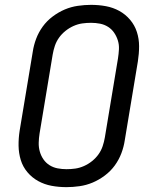

<svg xmlns="http://www.w3.org/2000/svg" viewBox="-20 -763 640 791"><path d="M254 8Q222 8 192.5 2.5Q163 -3 137.5 -17Q112 -31 93 -53.5Q74 -76 65.5 -104Q57 -132 56.5 -162.5Q56 -193 61 -225L115 -550Q119 -577 129 -603.5Q139 -630 156 -653.5Q173 -677 197 -695Q221 -713 247 -724Q273 -735 301 -739Q329 -743 355 -743Q387 -743 416.5 -737.5Q446 -732 471.5 -718Q497 -704 516 -681.5Q535 -659 544 -631Q553 -603 553 -572.5Q553 -542 548 -510L494 -185Q490 -158 480 -131.5Q470 -105 453 -81.5Q436 -58 412 -40Q388 -22 362 -11Q336 0 308 4Q280 8 254 8ZM254 -66Q272 -66 290 -68.5Q308 -71 326 -79Q344 -87 359.5 -99.5Q375 -112 386 -127.5Q397 -143 403 -161Q409 -179 412 -197L466 -522Q469 -541 470 -560Q471 -579 465.5 -596.5Q460 -614 450 -628.5Q440 -643 425 -652.5Q410 -662 392 -665.5Q374 -669 355 -669Q337 -669 319 -666.5Q301 -664 283 -656Q265 -648 249.5 -635.5Q234 -623 223 -607.5Q212 -592 206 -574Q200 -556 197 -538L143 -213Q140 -194 139.5 -175Q139 -156 144 -138.5Q149 -121 159 -106.5Q169 -92 184 -82.5Q199 -73 217 -69.5Q235 -66 254 -66Z"/></svg>

Font: Iosevka Extended
Style: Italic
Weight: 400
Width: 7
Italic angle: -9°
Monospace: yes
Designer: Belleve Invis
Foundry: Belleve Invis
Version: Version 32.5.0; ttfautohint (v1.8.4)